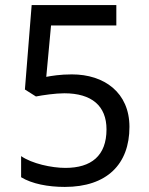

<svg xmlns="http://www.w3.org/2000/svg" viewBox="-20 -734 591 764"><path d="M266.1 -438C219.2 -438 185.1 -432.1 164.1 -428.2L183.1 -632.8H442.9V-713.9H106L79.1 -377.9L123 -350.1C150.4 -355.5 200.7 -362.8 235.8 -362.8C345.2 -362.8 403.8 -312.5 403.8 -219.2C403.8 -113.8 342.8 -65.9 240.2 -65.9C185.1 -65.9 106.9 -83 64 -112.8V-28.8C107.4 -2.4 171.4 9.8 237.8 9.8C404.8 9.8 495.1 -80.1 495.1 -229C495.1 -365.7 395 -438 266.1 -438Z"/></svg>

Font: Noto Reveo Sans
Style: Regular
Weight: 400
Designer: Monotype Design team
Foundry: Monotype Imaging Inc.
Version: Version 1.04